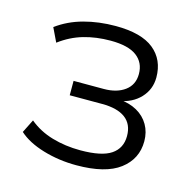

<svg xmlns="http://www.w3.org/2000/svg" viewBox="-81 -579 676 670"><g transform="rotate(15 257.0 -244.5)"><path d="M250 8Q187 8 130 -9Q73 -26 40 -56L64 -104Q100 -74 148 -60Q196 -46 250 -46Q327 -46 361 -69Q395 -92 395 -136Q395 -179 366 -200.5Q337 -222 282 -222H165V-274H274Q321 -274 350 -295.5Q379 -317 379 -356Q379 -397 348.5 -420Q318 -443 254 -443Q202 -443 157 -430Q112 -417 72 -387L48 -437Q90 -468 143.5 -482.5Q197 -497 258 -497Q351 -497 396 -460.5Q441 -424 441 -360Q441 -317 412 -286Q383 -255 334 -247V-253Q373 -250 400.5 -234.5Q428 -219 443 -193Q458 -167 458 -134Q458 -70 406.5 -31Q355 8 250 8Z"/></g></svg>

Font: Nunito Sans 10pt Light
Style: Regular
Weight: 300
Designer: Vernon Adams
Foundry: Vernon Adams
Version: Version 3.101;gftools[0.9.27]